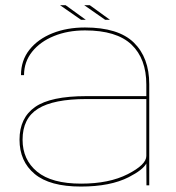

<svg xmlns="http://www.w3.org/2000/svg" viewBox="-20 -698 664 723"><path d="M531.5 0 531 -82.5Q518.5 -58.5 465 -31Q395.5 4.5 284.5 4.5Q167.5 4.5 110.5 -43Q53.5 -90.5 53.5 -172Q53.5 -254 112 -295Q170.5 -336 305 -336H531V-379.5Q531 -477 475 -530.2Q419 -583.5 300 -583.5Q235 -583.5 183 -562.2Q131 -541 100.8 -503Q70.5 -465 70.5 -415H59Q59 -470.5 91 -510.8Q123 -551 177.5 -572.8Q232 -594.5 300 -594.5Q425.5 -594.5 483.8 -537.8Q542 -481 542 -381V0ZM531 -110.5V-325H304.5Q182 -325 123.5 -288.8Q65 -252.5 65 -172Q65 -96.5 119.8 -51.5Q174.5 -6.5 285.5 -6.5Q391 -6.5 461 -42.2Q531 -78 531 -110.5ZM376 -623.5 297 -678.5H318L394 -623.5ZM285 -623.5 206 -678.5H227L303 -623.5Z"/></svg>

Font: Anybody ExtraExpanded Thin
Style: Regular
Weight: 100
Width: 8
Designer: Tyler Finck
Foundry: Etcetera Type Company
Version: Version 1.010; ttfautohint (v1.8.3) -l 8 -r 50 -G 200 -x 14 